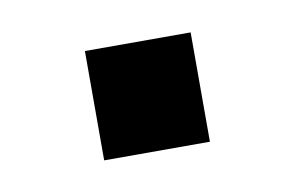

<svg xmlns="http://www.w3.org/2000/svg" viewBox="-32 -425 323 211"><g transform="rotate(-10 129.5 -319.0)"><path d="M71 -258V-380H189V-258Z"/></g></svg>

Font: Farlight84_Sys_V01
Style: Regular
Weight: 400
Designer: Ryoko NISHIZUKA  (kana, bopomofo & ideographs); Paul D. Hunt (Latin, Greek & Cyrillic); Sandoll Communications , Soo-you
Foundry: Adobe
Version: Version 2.004;October 29, 2024;FontCreator 14.0.0.2814 64-bi